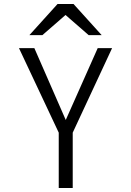

<svg xmlns="http://www.w3.org/2000/svg" viewBox="-20 -941 656 961"><path d="M274 0V-277L75 -700H152L322 -311H296L469 -700H541L344 -277V0ZM127 -765 268 -921H348L489 -765H424L308 -866L192 -765Z"/></svg>

Font: Overpass Mono Light Light
Style: Regular
Weight: 300
Monospace: yes
Version: Version 4.000